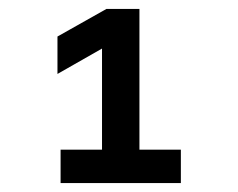

<svg xmlns="http://www.w3.org/2000/svg" viewBox="-20 -706 534 431"><path d="M116 -295H386V-370H293V-686H219L109 -624V-540L209 -597V-370H116Z"/></svg>

Font: LT Wave Alt Medium
Style: Regular
Weight: 500
Designer: Daniel Lyons
Version: Version 2.5 (Glyphs App)